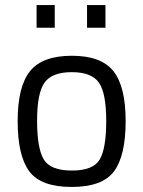

<svg xmlns="http://www.w3.org/2000/svg" viewBox="-20 -731 568 761"><path d="M265 -510Q381 -510 429.5 -449Q478 -388 478 -251Q478 -114 432 -52Q386 10 264 10Q142 10 96 -52Q50 -114 50 -251Q50 -388 99 -449Q148 -510 265 -510ZM265 -55Q349 -55 375 -98.5Q401 -142 401 -252Q401 -362 372 -403.5Q343 -445 264.5 -445Q186 -445 156.5 -403.5Q127 -362 127 -252.5Q127 -143 153.5 -99Q180 -55 265 -55ZM125 -621V-711H197V-621ZM325 -621V-711H398V-621Z"/></svg>

Font: Titillium Web[RUS by Daymarius]
Style: Regular
Weight: 400
Designer: Cyrillization by Daymarius
Foundry: Cyrillization by Daymarius
Version: Version 1.002 September 11, 2018